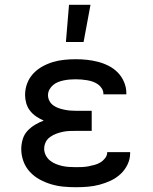

<svg xmlns="http://www.w3.org/2000/svg" viewBox="-20 -776 640 804"><path d="M297 8Q271 8 245 5.5Q219 3 194 -4.5Q169 -12 146 -24.5Q123 -37 105 -56.5Q87 -76 78 -101Q69 -126 69 -152Q69 -172 75 -192.5Q81 -213 95 -228Q109 -243 126.5 -253.5Q144 -264 163 -271Q147 -278 132 -288Q117 -298 106 -312Q95 -326 90 -343.5Q85 -361 85 -378Q85 -403 93.5 -426Q102 -449 118.5 -467Q135 -485 156.5 -497Q178 -509 201 -516Q224 -523 248.5 -525.5Q273 -528 297 -528Q321 -528 344.5 -525.5Q368 -523 391 -517Q414 -511 435.5 -500Q457 -489 473.5 -472Q490 -455 499.5 -432.5Q509 -410 509 -387V-381H413V-383Q413 -395 406.5 -405.5Q400 -416 390 -423Q380 -430 368.5 -434Q357 -438 345 -440Q333 -442 321 -443Q309 -444 297 -444Q285 -444 272.5 -443Q260 -442 247.5 -439.5Q235 -437 223.5 -432.5Q212 -428 202.5 -420Q193 -412 187 -401Q181 -390 181 -377Q181 -365 187 -353.5Q193 -342 203.5 -334.5Q214 -327 226 -323Q238 -319 250 -316.5Q262 -314 274.5 -313Q287 -312 300 -312H364V-228H300Q286 -228 271.5 -227.5Q257 -227 243 -224Q229 -221 215.5 -216Q202 -211 190 -202.5Q178 -194 171.5 -181Q165 -168 165 -153Q165 -139 171.5 -126Q178 -113 189 -104Q200 -95 213.5 -89.5Q227 -84 240.5 -81Q254 -78 268.5 -77Q283 -76 297 -76Q310 -76 323.5 -76.5Q337 -77 350 -79.5Q363 -82 376 -85.5Q389 -89 400.5 -96Q412 -103 420.5 -114Q429 -125 429 -139H525V-135Q525 -110 514 -87Q503 -64 484.5 -47Q466 -30 443.5 -19.5Q421 -9 396.5 -2.5Q372 4 347 6Q322 8 297 8ZM256 -600 269 -756H359L330 -600Z"/></svg>

Font: Iosevka Fixed Curly Md Ex
Style: Regular
Weight: 500
Width: 7
Monospace: yes
Designer: Belleve Invis
Foundry: Belleve Invis
Version: Version 30.1.2